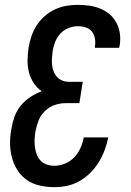

<svg xmlns="http://www.w3.org/2000/svg" viewBox="-20 -763 540 791"><path d="M204 8Q173 8 144 1.5Q115 -5 91.5 -21Q68 -37 52.5 -61Q37 -85 29.5 -113Q22 -141 21.5 -171Q21 -201 27 -232Q31 -257 39.5 -281.5Q48 -306 65 -327Q82 -348 104.5 -363Q127 -378 152 -387Q132 -401 118.5 -421.5Q105 -442 99 -466Q93 -490 93.5 -516Q94 -542 98 -568Q102 -592 110 -615Q118 -638 131.5 -659Q145 -680 164.5 -697Q184 -714 207 -724.5Q230 -735 253.5 -739Q277 -743 301 -743Q325 -743 349 -739.5Q373 -736 394.5 -727Q416 -718 433 -703Q450 -688 460.5 -667.5Q471 -647 474 -623.5Q477 -600 473 -575Q472 -573 471.5 -571Q471 -569 471 -566H371Q371 -568 371 -569Q371 -570 371 -571Q374 -588 371 -604.5Q368 -621 358.5 -633Q349 -645 333.5 -650Q318 -655 301 -655Q282 -655 262.5 -647.5Q243 -640 229 -625Q215 -610 207.5 -591Q200 -572 197 -553Q195 -538 194 -523.5Q193 -509 194.5 -495.5Q196 -482 201 -469Q206 -456 215 -446Q224 -436 237 -431Q250 -426 264 -426H321L307 -338H250Q227 -338 204.5 -330Q182 -322 164.5 -305Q147 -288 138.5 -265.5Q130 -243 126 -221Q123 -204 122.5 -188Q122 -172 124 -156.5Q126 -141 131.5 -126.5Q137 -112 147.5 -101Q158 -90 173 -85Q188 -80 204 -80Q226 -80 248 -89Q270 -98 286 -115Q302 -132 311.5 -153.5Q321 -175 325 -197H426Q421 -171 411.5 -145.5Q402 -120 387.5 -96Q373 -72 352.5 -51.5Q332 -31 307.5 -17Q283 -3 256.5 2.5Q230 8 204 8Z"/></svg>

Font: Iosevka SS04 Semibold Oblique
Style: Regular
Weight: 600
Italic angle: -9°
Monospace: yes
Designer: Belleve Invis
Foundry: Belleve Invis
Version: Version 19.0.0; ttfautohint (v1.8.4)